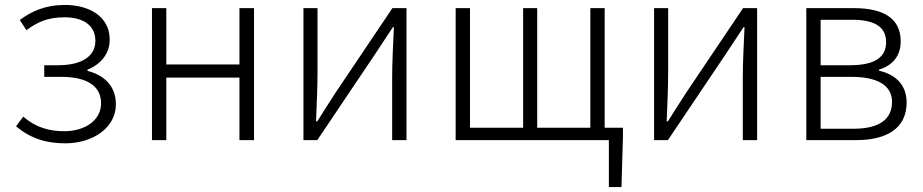

<svg xmlns="http://www.w3.org/2000/svg" viewBox="-20 -567 3735 777"><path d="M244 13C356 13 449 -50 449 -145C449 -223 396 -265 334 -280V-285C390 -308 424 -351 424 -407C424 -500 341 -547 243 -547C163 -547 107 -521 60 -486L87 -445C131 -477 172 -497 241 -497C313 -497 366 -467 366 -402C366 -342 316 -303 214 -303H159V-256H228C330 -256 389 -220 389 -149C389 -79 322 -36 241 -36C179 -36 125 -51 74 -95L45 -56C105 -5 170 13 244 13Z M595 0H653V-253H949V0H1008V-534H949V-306H653V-534H595Z M1208 0H1264L1494 -342C1516 -375 1548 -424 1570 -457H1574C1571 -387 1567 -315 1567 -256V0H1625V-534H1568L1338 -192C1317 -159 1285 -110 1264 -76H1259C1262 -147 1265 -219 1265 -277V-534H1208Z M1824 0H2444V190H2495L2501 -14V-50H2427V-534H2369V-50H2154V-534H2097V-50H1882V-534H1824Z M2627 0H2683L2913 -342C2935 -375 2967 -424 2989 -457H2993C2990 -387 2986 -315 2986 -256V0H3044V-534H2987L2757 -192C2736 -159 2704 -110 2683 -76H2678C2681 -147 2684 -219 2684 -277V-534H2627Z M3243 0H3445C3569 0 3649 -48 3649 -152C3649 -231 3595 -268 3537 -281V-285C3588 -301 3625 -336 3625 -400C3625 -494 3553 -534 3437 -534H3243ZM3301 -303V-487H3428C3525 -487 3566 -455 3566 -396C3566 -339 3525 -303 3420 -303ZM3301 -46V-256H3426C3533 -256 3590 -220 3590 -155C3590 -84 3538 -46 3434 -46Z"/></svg>

Font: Noto Sans SC Light
Style: Regular
Weight: 300
Designer: Ryoko NISHIZUKA 西塚涼子 (kana, bopomofo & ideographs); Paul D. Hunt (Latin, Greek & Cyrillic); Sandoll Communications 산돌커뮤니
Foundry: Adobe
Version: Version 2.004;hotconv 1.0.118;makeotfexe 2.5.65603